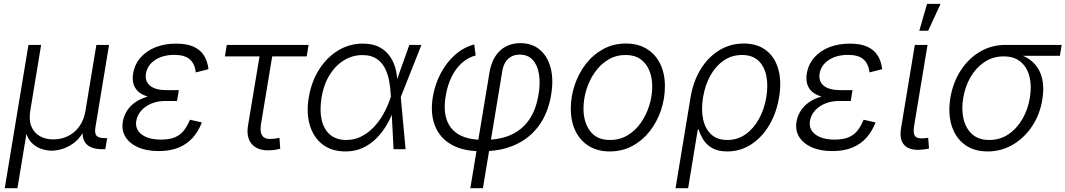

<svg xmlns="http://www.w3.org/2000/svg" viewBox="-20 -781 5577 1005"><path d="M4.9 204.1 128.9 -545.9H195.3L138.7 -203.1Q130.4 -152.8 144.3 -119.1Q158.2 -85.4 188.5 -68.4Q218.8 -51.3 259.3 -51.3Q301.3 -51.3 336.4 -68.8Q371.6 -86.4 395.8 -120.1Q419.9 -153.8 427.7 -203.1L484.4 -545.9H550.8L479.5 -114.7Q474.1 -83.5 485.1 -70.8Q496.1 -58.1 527.8 -58.1H541L531.2 0H515.6Q456.1 0 430.7 -28.6Q405.3 -57.1 414.6 -113.8L424.8 -174.3H443.8Q435.1 -121.1 413.3 -85.7Q391.6 -50.3 363 -30Q334.5 -9.8 304.7 -1Q274.9 7.8 250 7.8Q225.6 7.8 198.2 -1Q170.9 -9.8 148.9 -30.3Q127 -50.8 116.5 -85.9Q106 -121.1 114.7 -174.3H133.8L71.3 204.1Z M810.5 9.8Q747.6 9.8 702.9 -10Q658.2 -29.8 636.7 -64.5Q615.2 -99.1 623 -145Q627.4 -171.4 642.1 -196.8Q656.7 -222.2 683.6 -242.4Q710.4 -262.7 751.2 -274.9Q792 -287.1 848.6 -287.1H912.1L906.7 -252.4H845.2Q805.2 -252.4 772.7 -239Q740.2 -225.6 719.5 -202.1Q698.7 -178.7 693.4 -148.9Q686 -104.5 721.4 -77.4Q756.8 -50.3 823.2 -50.3Q867.2 -50.3 895.8 -62.5Q924.3 -74.7 942.4 -97.9Q960.4 -121.1 974.1 -154.3L1036.6 -140.1Q1019 -94.2 989.3 -60.5Q959.5 -26.9 915.3 -8.5Q871.1 9.8 810.5 9.8ZM845.2 -264.6Q789.6 -264.6 754.6 -275.1Q719.7 -285.6 701.2 -304.2Q682.6 -322.8 677.5 -346.7Q672.4 -370.6 676.8 -397Q685.5 -445.8 716.6 -480.7Q747.6 -515.6 795.2 -534.2Q842.8 -552.7 902.3 -552.7Q957.5 -552.7 993.2 -536.6Q1028.8 -520.5 1047.6 -490.7Q1066.4 -460.9 1071.3 -418.9L1004.9 -401.9Q1000 -446.8 973.6 -470.2Q947.3 -493.7 892.6 -493.7Q832 -493.7 791.5 -466.8Q751 -439.9 743.7 -395Q737.8 -355 765.9 -332Q793.9 -309.1 854 -309.1H916L908.7 -264.6Z M1396.5 5.4Q1331.1 9.8 1299.3 -25.4Q1267.6 -60.5 1278.3 -124.5L1338.4 -485.8H1157.2L1167 -545.9H1595.2L1585.4 -485.8H1404.8L1345.7 -128.9Q1339.4 -88.9 1353.8 -69.6Q1368.2 -50.3 1406.2 -54.2Q1413.1 -54.2 1423.3 -55.9Q1433.6 -57.6 1442.9 -59.6L1446.8 -2.4Q1436.5 0.5 1423.3 2.7Q1410.2 4.9 1396.5 5.4Z M1787.6 11.7Q1716.8 11.7 1669.2 -24.4Q1621.6 -60.5 1602.1 -124.5Q1582.5 -188.5 1596.2 -271Q1610.4 -354.5 1650.6 -417.7Q1690.9 -481 1750 -516.8Q1809.1 -552.7 1878.9 -552.7Q1931.2 -552.7 1966.1 -534.2Q2001 -515.6 2022 -484.6Q2043 -453.6 2051.8 -415.8Q2060.5 -377.9 2060.1 -339.4H2083.5L2077.6 -274.4L2103 0H2040L2025.4 -283.7Q2023.9 -320.3 2017.1 -357.2Q2010.3 -394 1994.4 -424.8Q1978.5 -455.6 1950.2 -474.1Q1921.9 -492.7 1877 -492.7Q1824.7 -492.7 1780 -465.1Q1735.4 -437.5 1704.6 -387.5Q1673.8 -337.4 1663.1 -270Q1652.3 -203.1 1663.8 -153.3Q1675.3 -103.5 1708 -75.9Q1740.7 -48.3 1792.5 -48.3Q1834.5 -48.3 1870.4 -66.2Q1906.2 -84 1935.3 -114.3Q1964.4 -144.5 1985.8 -182.4Q2007.3 -220.2 2021 -260.3L2122.6 -545.9H2186L2077.1 -271.5L2062 -208.5H2042Q2026.9 -166 2003.7 -126.5Q1980.5 -86.9 1949 -55.7Q1917.5 -24.4 1877.4 -6.3Q1837.4 11.7 1787.6 11.7Z M2441.9 204.1 2542 -400.9Q2550.3 -451.2 2572.3 -485.6Q2594.2 -520 2627.7 -537.6Q2661.1 -555.2 2703.6 -555.2Q2764.6 -555.2 2805.4 -521Q2846.2 -486.8 2862.3 -425.5Q2878.4 -364.3 2864.7 -283.7Q2848.6 -188 2800.3 -122.6Q2752 -57.1 2677.7 -23.4Q2603.5 10.3 2509.8 10.3H2494.1Q2403.3 10.3 2342.8 -24.2Q2282.2 -58.6 2256.8 -122.6Q2231.4 -186.5 2245.6 -273.9Q2256.8 -340.3 2286.9 -397.2Q2316.9 -454.1 2361.8 -493.9Q2406.7 -533.7 2462.4 -548.3L2469.7 -490.7Q2430.2 -480.5 2397.9 -451.7Q2365.7 -422.9 2344 -378.9Q2322.3 -335 2313 -279.3Q2300.3 -202.6 2319.1 -151.6Q2337.9 -100.6 2385 -75Q2432.1 -49.3 2504.4 -49.3H2520Q2597.2 -49.3 2654.8 -75.2Q2712.4 -101.1 2749 -153.3Q2785.6 -205.6 2798.8 -285.6Q2809.1 -346.7 2801 -394Q2793 -441.4 2767.8 -468.3Q2742.7 -495.1 2700.2 -495.1Q2676.3 -495.1 2657.7 -485.6Q2639.2 -476.1 2626.7 -457.3Q2614.3 -438.5 2609.4 -410.2L2507.8 204.1Z M3171.4 11.7Q3108.9 11.7 3063.2 -16.1Q3017.6 -43.9 2992.7 -94.2Q2967.8 -144.5 2967.8 -211.4Q2967.8 -275.4 2988.3 -336.4Q3008.8 -397.5 3046.6 -446.3Q3084.5 -495.1 3137.7 -524.2Q3190.9 -553.2 3256.3 -553.2Q3319.3 -553.2 3365 -525.4Q3410.6 -497.6 3435.5 -447.3Q3460.4 -397 3460.4 -330.1Q3460.4 -265.1 3439.9 -204.1Q3419.4 -143.1 3381.1 -94.2Q3342.8 -45.4 3289.6 -16.8Q3236.3 11.7 3171.4 11.7ZM3172.9 -48.3Q3224.6 -48.3 3265.6 -73.2Q3306.6 -98.1 3335.2 -139.4Q3363.8 -180.7 3378.9 -230Q3394 -279.3 3394 -328.1Q3394 -375.5 3378.4 -412.8Q3362.8 -450.2 3332 -471.7Q3301.3 -493.2 3254.9 -493.2Q3204.1 -493.2 3163.3 -468.5Q3122.6 -443.8 3093.8 -402.8Q3064.9 -361.8 3049.6 -312.3Q3034.2 -262.7 3034.2 -212.4Q3034.2 -141.6 3068.8 -95Q3103.5 -48.3 3172.9 -48.3Z M3516.1 204.1 3594.7 -272Q3608.9 -356 3647.7 -418.9Q3686.5 -481.9 3744.6 -517.6Q3802.7 -553.2 3873 -553.2Q3942.9 -553.2 3988.8 -518.6Q4034.7 -483.9 4053.2 -421.4Q4071.8 -358.9 4058.6 -275.4Q4044.9 -189.9 4006.1 -125.2Q3967.3 -60.5 3910.9 -24.4Q3854.5 11.7 3787.1 11.7Q3738.3 11.7 3708 -5.9Q3677.7 -23.4 3661.4 -49.8Q3645 -76.2 3637.7 -102.1H3632.3L3582 204.1ZM3787.1 -48.3Q3840.3 -48.3 3882.3 -77.9Q3924.3 -107.4 3952.6 -158.4Q3981 -209.5 3991.2 -272.9Q4001.5 -335.4 3991 -385.3Q3980.5 -435.1 3949 -464.1Q3917.5 -493.2 3863.8 -493.2Q3811.5 -493.2 3769.5 -465.1Q3727.5 -437 3699.5 -387.5Q3671.4 -337.9 3660.2 -272.9Q3649.4 -208 3660.4 -157Q3671.4 -106 3703.1 -77.1Q3734.9 -48.3 3787.1 -48.3Z M4336.9 9.8Q4273.9 9.8 4229.2 -10Q4184.6 -29.8 4163.1 -64.5Q4141.6 -99.1 4149.4 -145Q4153.8 -171.4 4168.5 -196.8Q4183.1 -222.2 4210 -242.4Q4236.8 -262.7 4277.6 -274.9Q4318.4 -287.1 4375 -287.1H4438.5L4433.1 -252.4H4371.6Q4331.5 -252.4 4299.1 -239Q4266.6 -225.6 4245.8 -202.1Q4225.1 -178.7 4219.7 -148.9Q4212.4 -104.5 4247.8 -77.4Q4283.2 -50.3 4349.6 -50.3Q4393.6 -50.3 4422.1 -62.5Q4450.7 -74.7 4468.8 -97.9Q4486.8 -121.1 4500.5 -154.3L4563 -140.1Q4545.4 -94.2 4515.6 -60.5Q4485.8 -26.9 4441.7 -8.5Q4397.5 9.8 4336.9 9.8ZM4371.6 -264.6Q4315.9 -264.6 4281 -275.1Q4246.1 -285.6 4227.5 -304.2Q4209 -322.8 4203.9 -346.7Q4198.7 -370.6 4203.1 -397Q4211.9 -445.8 4242.9 -480.7Q4273.9 -515.6 4321.5 -534.2Q4369.1 -552.7 4428.7 -552.7Q4483.9 -552.7 4519.5 -536.6Q4555.2 -520.5 4574 -490.7Q4592.8 -460.9 4597.7 -418.9L4531.2 -401.9Q4526.4 -446.8 4500 -470.2Q4473.6 -493.7 4418.9 -493.7Q4358.4 -493.7 4317.9 -466.8Q4277.3 -439.9 4270 -395Q4264.2 -355 4292.2 -332Q4320.3 -309.1 4380.4 -309.1H4442.4L4435.1 -264.6Z M4796.4 2.9Q4738.8 6.3 4712.9 -22.2Q4687 -50.8 4696.3 -109.4L4768.6 -545.9H4835L4765.1 -124Q4758.3 -83 4769.8 -68.6Q4781.2 -54.2 4813.5 -57.1Q4823.7 -57.6 4828.4 -58.1Q4833 -58.6 4838.4 -60.1L4842.8 -3.4Q4835 -1.5 4822.8 0.5Q4810.5 2.4 4796.4 2.9ZM4792 -620.1 4832.5 -760.7H4903.3L4838.4 -620.1Z M5149.4 11.7Q5078.1 11.7 5029.8 -23.9Q4981.4 -59.6 4961.4 -122.8Q4941.4 -186 4954.6 -269Q4968.8 -351.6 5009.8 -413.8Q5050.8 -476.1 5110.8 -511Q5170.9 -545.9 5241.7 -545.9H5537.1L5527.8 -488.8H5294.4L5233.4 -485.8Q5177.7 -485.8 5133.8 -456.8Q5089.8 -427.7 5061 -378.7Q5032.2 -329.6 5022 -269Q5011.7 -209 5023.4 -158.7Q5035.2 -108.4 5068.8 -78.4Q5102.5 -48.3 5158.2 -48.3Q5214.4 -48.3 5258.5 -78.1Q5302.7 -107.9 5331.8 -158.2Q5360.8 -208.5 5370.6 -269Q5380.9 -330.1 5368.9 -379.2Q5356.9 -428.2 5323 -457Q5289.1 -485.8 5233.4 -485.8L5235.8 -506.8Q5288.6 -506.8 5330.1 -490.7Q5371.6 -474.6 5398.7 -443.1Q5425.8 -411.6 5435.8 -365.7Q5445.8 -319.8 5436 -260.3Q5423.3 -181.6 5382.3 -120.1Q5341.3 -58.6 5281 -23.4Q5220.7 11.7 5149.4 11.7Z"/></svg>

Font: Inter Light
Style: Italic
Weight: 300
Italic angle: -9.3988°
Designer: Rasmus Andersson
Foundry: rsms
Version: Version 4.001;git-66647c0bb